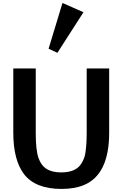

<svg xmlns="http://www.w3.org/2000/svg" viewBox="-20 -1240 816 1277"><path d="M68.4 0ZM217.8 -356Q217.8 -239.3 236.3 -188.5Q253.9 -139.6 287.1 -118.2Q326.2 -92.8 387.2 -93.3Q481.9 -93.3 518.6 -148.4Q543 -184.6 548.3 -225.1Q556.6 -282.7 556.6 -356V-784.7H706.1V-357.9Q706.1 -78.1 537.1 -8.8Q475.6 16.6 388.7 16.6Q301.8 16.6 239.3 -8.3Q176.8 -33.2 139.6 -82Q68.4 -175.8 68.4 -357.9V-784.7H217.8ZM303.2 -916 395.5 -1220.2 535.2 -1158.7 361.8 -888.7Z"/></svg>

Font: Dhyana
Style: Bold
Weight: 700
Foundry: Vernon Adams
Version: Version 1.002; ttfautohint (v0.8.51-6076)